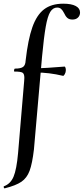

<svg xmlns="http://www.w3.org/2000/svg" viewBox="-45 -746 454 1041"><path d="M389 -678Q389 -662 378 -651Q367 -640 348 -640Q330 -640 320 -649Q310 -658 303 -674Q295 -690 286.5 -697.5Q278 -705 265 -705Q242 -705 227.5 -681.5Q213 -658 203 -601.5Q193 -545 183 -439L139 64Q130 141 115.5 180Q101 219 71 239.5Q41 260 -19 275Q-23 276 -24.5 270.5Q-26 265 -24 264Q12 251 28.5 212Q45 173 53 84L86 -306L87 -324Q87 -346 77 -352Q67 -358 33 -358Q31 -358 31 -363Q31 -367 32.5 -370.5Q34 -374 36 -374Q68 -374 80.5 -383.5Q93 -393 94 -418Q107 -532 130.5 -598.5Q154 -665 194 -695.5Q234 -726 298 -726Q342 -726 365.5 -713.5Q389 -701 389 -678ZM312 -366Q312 -354 306 -343.5Q300 -333 296 -335Q221 -353 148 -353L149 -376Q199 -376 305 -385Q307 -386 309.5 -380Q312 -374 312 -366Z"/></svg>

Font: Cormorant SC SemiBold
Style: Regular
Weight: 600
Designer: Christian Thalmann (Catharsis Fonts)
Foundry: Catharsis Fonts
Version: Version 4.000